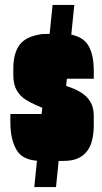

<svg xmlns="http://www.w3.org/2000/svg" viewBox="-20 -699 414 778"><path d="M147 -47Q74 -47 48 -90Q22 -133 22 -203V-237H170V-168Q170 -155 171 -145.5Q172 -136 175.5 -131.5Q179 -127 186 -127Q193 -127 196 -130.5Q199 -134 200.5 -140.5Q202 -147 202 -154V-200Q202 -225 192 -237Q182 -249 164.5 -256.5Q147 -264 124 -274Q103 -283 82 -296.5Q61 -310 47.5 -333.5Q34 -357 34 -394V-422Q34 -483 59.5 -517.5Q85 -552 151 -561L242 -563Q311 -556 335.5 -518.5Q360 -481 360 -412V-380H218V-443Q218 -463 215 -472.5Q212 -482 201 -482Q191 -482 188 -474.5Q185 -467 185 -456V-409Q185 -386 199 -374Q213 -362 232.5 -356Q252 -350 270 -343Q292 -335 312.5 -321.5Q333 -308 346.5 -286Q360 -264 360 -229V-193Q360 -161 354 -134Q348 -107 333.5 -87.5Q319 -68 296 -57.5Q273 -47 238 -47ZM193 -679H281L207 59H119Z"/></svg>

Font: Alumni Sans Thin Black
Style: Regular
Weight: 900
Version: Version 1.018